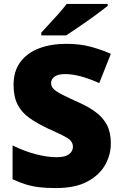

<svg xmlns="http://www.w3.org/2000/svg" viewBox="-20 -947 617 977"><path d="M544 -217Q544 -159 514.5 -107Q485 -55 423.5 -22.5Q362 10 264 10Q215 10 178.5 5.5Q142 1 110 -9Q78 -19 44 -35V-207Q102 -178 161 -162.5Q220 -147 268 -147Q311 -147 331 -162Q351 -177 351 -200Q351 -228 321.5 -245.5Q292 -263 222 -294Q169 -319 130 -346.5Q91 -374 70 -414Q49 -454 49 -515Q49 -584 83 -630.5Q117 -677 177.5 -700.5Q238 -724 318 -724Q388 -724 444 -708.5Q500 -693 544 -673L485 -524Q439 -545 394.5 -557.5Q350 -570 312 -570Q275 -570 257.5 -557Q240 -544 240 -524Q240 -507 253 -494Q266 -481 296.5 -465.5Q327 -450 380 -426Q432 -403 468.5 -375.5Q505 -348 524.5 -310.5Q544 -273 544 -217ZM528 -917Q510 -903 483 -882.5Q456 -862 425 -840.5Q394 -819 365.5 -799.5Q337 -780 317 -767H190V-781Q207 -800 231 -825.5Q255 -851 279 -878Q303 -905 319 -927H528Z"/></svg>

Font: Noto Kufi Arabic Black
Style: Regular
Weight: 900
Designer: Monotype Design Team, David Williams, Khaled Hosny
Foundry: Google LLC
Version: Version 2.109; ttfautohint (v1.8.4.7-5d5b)